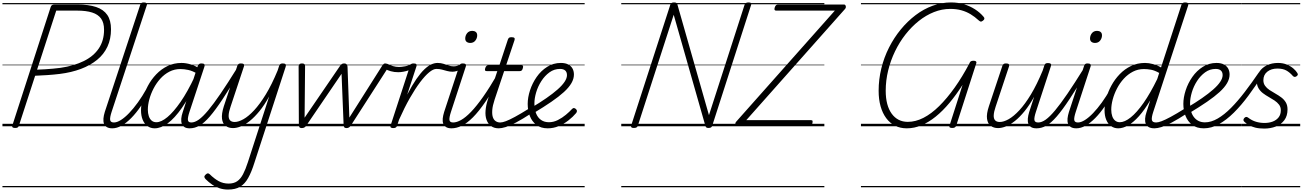

<svg xmlns="http://www.w3.org/2000/svg" viewBox="-20 -1035 10679 1574"><path d="M104 14Q74 14 81 -6L396 -979Q400 -989 406.5 -993.5Q413 -998 429 -998H615Q707 -998 768 -977.5Q829 -957 859.5 -912.5Q890 -868 890 -795Q890 -715 860.5 -652Q831 -589 775.5 -544Q720 -499 643 -470Q566 -441 470 -429Q421 -423 369.5 -419.5Q318 -416 268 -414L135 -5Q132 5 125.5 9.5Q119 14 104 14ZM284 -464Q316 -465 348.5 -467Q381 -469 414 -472Q447 -475 477 -479Q587 -495 667 -534.5Q747 -574 790 -638Q833 -702 833 -791Q833 -849 808.5 -883Q784 -917 735 -932.5Q686 -948 612 -948H441ZM0 490H776V500H0ZM0 -20H776V0H0ZM0 -505H776V-500H0ZM0 -1010H776V-1000H0Z M901 17Q873 17 856 7Q839 -3 832.5 -21Q826 -39 828 -63.5Q830 -88 839 -117L1129 -994Q1133 -1006 1139 -1010.5Q1145 -1015 1159 -1015Q1175 -1015 1181.5 -1009Q1188 -1003 1183 -991L895 -118Q880 -72 883 -51.5Q886 -31 914 -31Q925 -31 929.5 -23.5Q934 -16 932.5 -7Q931 2 923 9.5Q915 17 901 17ZM776 490H1078V500H776ZM776 -20H1078V0H776ZM776 -505H1078V-500H776ZM776 -1010H1078V-1000H776Z M900 17Q889 17 884 9.5Q879 2 880.5 -7Q882 -16 890.5 -23.5Q899 -31 914 -31Q939 -31 971 -51Q1003 -71 1038.5 -108Q1074 -145 1110.5 -195.5Q1147 -246 1181 -307Q1186 -316 1195 -315Q1204 -314 1210 -307.5Q1216 -301 1211 -292Q1174 -222 1135 -165Q1096 -108 1056 -67.5Q1016 -27 977 -5Q938 17 900 17ZM1078 490V500ZM1078 -20V0ZM1078 -505V-500ZM1078 -1010V-1000Z M1248 17Q1215 17 1189.5 -1Q1164 -19 1150 -52.5Q1136 -86 1136 -131Q1136 -175 1150.5 -227.5Q1165 -280 1192.5 -331.5Q1220 -383 1260.5 -425.5Q1301 -468 1353 -493.5Q1405 -519 1468 -519Q1504 -519 1544 -507Q1584 -495 1616 -472L1602 -428Q1559 -454 1524 -461.5Q1489 -469 1459 -469Q1410 -469 1368.5 -447.5Q1327 -426 1294.5 -390Q1262 -354 1239 -309.5Q1216 -265 1204 -220Q1192 -175 1192 -136Q1192 -106 1200 -82.5Q1208 -59 1223.5 -46Q1239 -33 1262 -33Q1302 -33 1352.5 -75Q1403 -117 1460.5 -200Q1518 -283 1576 -407L1594 -369Q1531 -236 1471 -150.5Q1411 -65 1355 -24Q1299 17 1248 17ZM1535 17Q1508 17 1492.5 7Q1477 -3 1470.5 -20.5Q1464 -38 1466 -62.5Q1468 -87 1478 -116L1601 -494Q1606 -506 1612.5 -510.5Q1619 -515 1632 -515Q1650 -515 1655 -508Q1660 -501 1656 -489L1533 -117Q1518 -71 1520.5 -51Q1523 -31 1548 -31Q1558 -31 1562.5 -23.5Q1567 -16 1565.5 -7Q1564 2 1556.5 9.5Q1549 17 1535 17ZM1078 490H1713V500H1078ZM1078 -20H1713V0H1078ZM1078 -505H1713V-500H1078ZM1078 -1010H1713V-1000H1078Z M1535 17Q1524 17 1519 9.5Q1514 2 1515.5 -7Q1517 -16 1525.5 -23.5Q1534 -31 1549 -31Q1577 -31 1610 -54.5Q1643 -78 1686.5 -130Q1730 -182 1788 -267Q1846 -352 1923 -476Q1929 -486 1938.5 -485Q1948 -484 1953.5 -476Q1959 -468 1953 -459Q1868 -318 1807 -225.5Q1746 -133 1700 -80Q1654 -27 1615 -5Q1576 17 1535 17ZM1713 490V500ZM1713 -20V0ZM1713 -505V-500ZM1713 -1010V-1000Z M1890 15Q1854 15 1829.5 -3.5Q1805 -22 1800 -61.5Q1795 -101 1815 -164L1925 -494Q1929 -506 1935.5 -510.5Q1942 -515 1955 -515Q1972 -515 1978 -509Q1984 -503 1980 -491L1870 -160Q1856 -119 1854.5 -91Q1853 -63 1865.5 -49Q1878 -35 1904 -35Q1935 -35 1976 -58Q2017 -81 2063.5 -131Q2110 -181 2159 -261Q2208 -341 2256 -457L2268 -494Q2272 -506 2278.5 -510.5Q2285 -515 2298 -515Q2317 -515 2321.5 -507.5Q2326 -500 2322 -488L2066 298Q2042 375 2014.5 424Q1987 473 1948.5 496Q1910 519 1849 519Q1813 519 1780.5 508.5Q1748 498 1719.5 478.5Q1691 459 1666 434Q1657 425 1655.5 416Q1654 407 1666 396Q1677 386 1684 386Q1691 386 1700 394Q1735 429 1772 449.5Q1809 470 1854 470Q1896 470 1924 451Q1952 432 1972.5 393Q1993 354 2012 295L2187 -245Q2148 -174 2107.5 -124.5Q2067 -75 2028.5 -44Q1990 -13 1955 1Q1920 15 1890 15ZM1713 490H2366V500H1713ZM1713 -20H2366V0H1713ZM1713 -505H2366V-500H1713ZM1713 -1010H2366V-1000H1713Z M2453 15Q2440 15 2435 8Q2430 1 2430 -11L2428 -489Q2428 -499 2433.5 -507Q2439 -515 2455 -515Q2469 -515 2475 -510Q2481 -505 2481 -492L2477 -70L2767 -494Q2775 -506 2782.5 -510.5Q2790 -515 2802 -515Q2815 -515 2821.5 -508Q2828 -501 2829 -487L2844 -71L3113 -496Q3120 -507 3127 -512Q3134 -517 3145 -514Q3161 -512 3165.5 -503Q3170 -494 3163 -483L2855 -4Q2849 4 2841 9.5Q2833 15 2820 15Q2807 15 2802 8Q2797 1 2797 -10L2780 -430L2490 -4Q2485 4 2476 9.5Q2467 15 2453 15ZM2326 490H3130V500H2326ZM2326 -20H3130V0H2326ZM2326 -505H3130V-500H2326ZM2326 -1010H3130V-1000H2326Z M3245 -443Q3212 -443 3184 -451Q3156 -459 3139 -469Q3132 -472 3132 -480Q3132 -488 3136 -496.5Q3140 -505 3146 -509.5Q3152 -514 3157 -511Q3179 -500 3202 -493Q3225 -486 3251 -486Q3271 -486 3301 -491.5Q3331 -497 3350 -510Q3357 -515 3363.5 -509.5Q3370 -504 3372 -494.5Q3374 -485 3367 -479Q3354 -467 3331.5 -459Q3309 -451 3286 -447Q3263 -443 3245 -443ZM3130 490V500ZM3130 -20V0ZM3130 -505V-500ZM3130 -1010V-1000Z M3203 15Q3191 15 3184.5 10.5Q3178 6 3182 -6L3341 -494Q3345 -506 3351.5 -510.5Q3358 -515 3370 -515Q3387 -515 3392.5 -509Q3398 -503 3394 -491L3318 -259Q3359 -337 3393.5 -387Q3428 -437 3459 -466.5Q3490 -496 3516.5 -507.5Q3543 -519 3567 -519Q3580 -519 3584.5 -511.5Q3589 -504 3587 -494Q3585 -484 3577 -477Q3569 -470 3557 -470Q3532 -470 3498 -442Q3464 -414 3424 -361Q3384 -308 3340 -231Q3296 -154 3252 -55L3235 -4Q3232 6 3224.5 10.5Q3217 15 3203 15ZM3130 490H3534V500H3130ZM3130 -20H3534V0H3130ZM3130 -505H3534V-500H3130ZM3130 -1010H3534V-1000H3130Z M3691 -447Q3667 -447 3645 -453Q3623 -459 3602.5 -464.5Q3582 -470 3559 -470Q3548 -470 3544 -477Q3540 -484 3541 -494Q3542 -504 3549 -511.5Q3556 -519 3568 -519Q3594 -519 3615.5 -512Q3637 -505 3657.5 -498Q3678 -491 3699 -491Q3712 -491 3725 -494.5Q3738 -498 3753 -505Q3761 -508 3768 -502Q3775 -496 3775.5 -487.5Q3776 -479 3766 -472Q3745 -459 3725.5 -453Q3706 -447 3691 -447ZM3534 490V500ZM3534 -20V0ZM3534 -505V-500ZM3534 -1010V-1000Z M3682 17Q3654 17 3637.5 7Q3621 -3 3614 -21Q3607 -39 3609.5 -63.5Q3612 -88 3621 -117L3745 -494Q3749 -506 3755 -510.5Q3761 -515 3774 -515Q3791 -515 3797 -508.5Q3803 -502 3799 -491L3677 -118Q3662 -72 3664.5 -51.5Q3667 -31 3695 -31Q3706 -31 3710.5 -23.5Q3715 -16 3713 -7Q3711 2 3703.5 9.5Q3696 17 3682 17ZM3835 -683Q3817 -683 3805.5 -692Q3794 -701 3794 -719Q3794 -743 3809 -762.5Q3824 -782 3852 -782Q3869 -782 3880.5 -773Q3892 -764 3892 -745Q3892 -722 3877 -702.5Q3862 -683 3835 -683ZM3534 490H3859V500H3534ZM3534 -20H3859V0H3534ZM3534 -505H3859V-500H3534ZM3534 -1010H3859V-1000H3534Z M3681 17Q3670 17 3665 9.5Q3660 2 3661.5 -7Q3663 -16 3671.5 -23.5Q3680 -31 3695 -31Q3724 -31 3760.5 -51.5Q3797 -72 3841.5 -118Q3886 -164 3940 -240.5Q3994 -317 4059 -429Q4066 -439 4075 -438Q4084 -437 4089 -429Q4094 -421 4088 -410Q4018 -286 3961.5 -203.5Q3905 -121 3857 -73Q3809 -25 3765.5 -4Q3722 17 3681 17ZM3859 490V500ZM3859 -20V0ZM3859 -505V-500ZM3859 -1010V-1000Z M4070 17Q4030 17 4005 -2Q3980 -21 3968.5 -53Q3957 -85 3960.5 -128.5Q3964 -172 3980 -221L4057 -452H3970Q3959 -452 3956.5 -458.5Q3954 -465 3958 -477Q3962 -489 3968 -494.5Q3974 -500 3984 -500H4074L4143 -709Q4147 -721 4153 -725.5Q4159 -730 4173 -730Q4191 -730 4196.5 -724Q4202 -718 4198 -706L4129 -500H4254Q4265 -500 4267.5 -494Q4270 -488 4266 -476Q4263 -463 4257 -457.5Q4251 -452 4240 -452H4113L4035 -219Q4018 -168 4015.5 -132Q4013 -96 4020.5 -74Q4028 -52 4044 -41.5Q4060 -31 4080 -31Q4090 -31 4095 -23.5Q4100 -16 4099.5 -7Q4099 2 4092 9.5Q4085 17 4070 17ZM3859 490H4247V500H3859ZM3859 -20H4247V0H3859ZM3859 -505H4247V-500H3859ZM3859 -1010H4247V-1000H3859Z M4068 17Q4057 17 4052 9.5Q4047 2 4048.5 -7Q4050 -16 4058.5 -23.5Q4067 -31 4082 -31Q4099 -31 4127 -41.5Q4155 -52 4201.5 -77Q4248 -102 4320 -147Q4329 -152 4336 -149Q4343 -146 4346.5 -138Q4350 -130 4348 -120.5Q4346 -111 4336 -106Q4262 -58 4211 -31Q4160 -4 4126 6.5Q4092 17 4068 17ZM4246 490V500ZM4246 -20V0ZM4246 -505V-500ZM4246 -1010V-1000Z M4470 17Q4414 17 4377.5 -11Q4341 -39 4323.5 -84.5Q4306 -130 4306 -183Q4306 -236 4325 -294.5Q4344 -353 4379.5 -404Q4415 -455 4465.5 -487Q4516 -519 4578 -519Q4616 -519 4640 -505.5Q4664 -492 4674.5 -471Q4685 -450 4685 -424Q4685 -389 4664.5 -353.5Q4644 -318 4603 -280.5Q4562 -243 4500 -200.5Q4438 -158 4355 -108L4336 -152Q4405 -193 4459 -230.5Q4513 -268 4551 -301.5Q4589 -335 4608.5 -364.5Q4628 -394 4628 -419Q4628 -444 4613.5 -457Q4599 -470 4571 -470Q4523 -470 4484.5 -442Q4446 -414 4418 -370.5Q4390 -327 4375.5 -278Q4361 -229 4361 -187Q4361 -141 4374.5 -106Q4388 -71 4415 -52Q4442 -33 4480 -33Q4518 -33 4553.5 -51Q4589 -69 4619 -94Q4649 -119 4669 -141Q4677 -150 4686 -149Q4695 -148 4701 -141Q4708 -135 4709.5 -127.5Q4711 -120 4704 -109Q4677 -77 4640 -48Q4603 -19 4560 -1Q4517 17 4470 17ZM4247 490H4773V500H4247ZM4247 -20H4773V0H4247ZM4247 -505H4773V-500H4247ZM4247 -1010H4773V-1000H4247Z M5176 14Q5148 14 5154 -5L5475 -996Q5478 -1006 5485 -1010.5Q5492 -1015 5506 -1015Q5518 -1015 5524 -1011.5Q5530 -1008 5533 -999L5792 -91L6084 -996Q6088 -1006 6095 -1010.5Q6102 -1015 6117 -1015Q6145 -1015 6138 -996L5819 -5Q5816 5 5809 9.5Q5802 14 5788 14Q5777 14 5771.5 10.5Q5766 7 5763 -2L5503 -914L5209 -5Q5206 5 5198.5 9.5Q5191 14 5176 14ZM5073 490H6058V500H5073ZM5073 -20H6058V0H5073ZM5073 -505H6058V-500H5073ZM5073 -1010H6058V-1000H5073Z M6023 0Q6016 0 6012 -6Q6008 -12 6008 -20.5Q6008 -29 6014 -36L6824 -948H6343Q6333 -948 6330 -954Q6327 -960 6331 -973Q6335 -986 6341.5 -992Q6348 -998 6357 -998H6899Q6910 -998 6913.5 -985Q6917 -972 6907 -961L6098 -50H6628Q6639 -50 6641 -44Q6643 -38 6640 -25Q6637 -12 6630.5 -6Q6624 0 6614 0ZM6058 490H6738V500H6058ZM6058 -20H6738V0H6058ZM6058 -505H6738V-500H6058ZM6058 -1010H6738V-1000H6058Z M7414 17Q7360 17 7317.5 -4.5Q7275 -26 7245 -66.5Q7215 -107 7199 -163.5Q7183 -220 7183 -291Q7183 -384 7205 -474Q7227 -564 7268 -645Q7309 -726 7364.5 -793.5Q7420 -861 7486 -911Q7552 -961 7626 -988Q7700 -1015 7776 -1015Q7834 -1015 7883 -1000Q7932 -985 7972.5 -959Q8013 -933 8042 -899Q8051 -890 8049.5 -881Q8048 -872 8036 -864Q8025 -856 8018 -858.5Q8011 -861 8002 -869Q7972 -897 7937.5 -918Q7903 -939 7862 -950.5Q7821 -962 7770 -962Q7702 -962 7636.5 -936Q7571 -910 7512 -863Q7453 -816 7403.5 -753Q7354 -690 7317.5 -614.5Q7281 -539 7261 -457Q7241 -375 7241 -291Q7241 -230 7253.5 -183Q7266 -136 7290 -103Q7314 -70 7347 -53Q7380 -36 7422 -36Q7486 -36 7550.5 -69Q7615 -102 7679 -165Q7743 -228 7806 -316.5Q7869 -405 7928 -517Q7931 -527 7938.5 -532Q7946 -537 7960 -537Q7989 -537 7984 -518L7819 -5Q7816 4 7808.5 9Q7801 14 7786 14Q7757 14 7764 -5L7871 -339Q7819 -258 7764 -192Q7709 -126 7651.5 -79.5Q7594 -33 7534.5 -8Q7475 17 7414 17ZM7038 490H8010V500H7038ZM7038 -20H8010V0H7038ZM7038 -505H8010V-500H7038ZM7038 -1010H8010V-1000H7038Z M8162 15Q8126 15 8101.5 -3.5Q8077 -22 8071.5 -61.5Q8066 -101 8087 -164L8197 -494Q8201 -506 8207.5 -510.5Q8214 -515 8227 -515Q8244 -515 8250 -509Q8256 -503 8252 -491L8142 -160Q8128 -119 8126.5 -91Q8125 -63 8137.5 -49Q8150 -35 8176 -35Q8208 -35 8249 -58Q8290 -81 8336.5 -131Q8383 -181 8431.5 -261Q8480 -341 8528 -457L8541 -497Q8545 -509 8551 -513.5Q8557 -518 8571 -518Q8587 -518 8593.5 -512.5Q8600 -507 8596 -495L8472 -117Q8457 -71 8460 -51Q8463 -31 8491 -31Q8501 -31 8505 -23.5Q8509 -16 8507.5 -7Q8506 2 8498.5 9.5Q8491 17 8477 17Q8449 17 8433 7Q8417 -3 8410.5 -20.5Q8404 -38 8406 -62.5Q8408 -87 8417 -116L8458 -242Q8419 -172 8379 -123Q8339 -74 8300.5 -43.5Q8262 -13 8227 1Q8192 15 8162 15ZM8010 490H8656V500H8010ZM8010 -20H8656V0H8010ZM8010 -505H8656V-500H8010ZM8010 -1010H8656V-1000H8010Z M8478 17Q8467 17 8462 9.5Q8457 2 8458.5 -7Q8460 -16 8468.5 -23.5Q8477 -31 8492 -31Q8520 -31 8553 -54.5Q8586 -78 8629.5 -130Q8673 -182 8731 -267Q8789 -352 8866 -476Q8872 -486 8881.5 -485Q8891 -484 8896.5 -476Q8902 -468 8896 -459Q8811 -318 8750 -225.5Q8689 -133 8643 -80Q8597 -27 8558 -5Q8519 17 8478 17ZM8656 490V500ZM8656 -20V0ZM8656 -505V-500ZM8656 -1010V-1000Z M8804 17Q8776 17 8759.5 7Q8743 -3 8736 -21Q8729 -39 8731.5 -63.5Q8734 -88 8743 -117L8867 -494Q8871 -506 8877 -510.5Q8883 -515 8896 -515Q8913 -515 8919 -508.5Q8925 -502 8921 -491L8799 -118Q8784 -72 8786.5 -51.5Q8789 -31 8817 -31Q8828 -31 8832.5 -23.5Q8837 -16 8835 -7Q8833 2 8825.5 9.5Q8818 17 8804 17ZM8957 -683Q8939 -683 8927.5 -692Q8916 -701 8916 -719Q8916 -743 8931 -762.5Q8946 -782 8974 -782Q8991 -782 9002.5 -773Q9014 -764 9014 -745Q9014 -722 8999 -702.5Q8984 -683 8957 -683ZM8656 490H8981V500H8656ZM8656 -20H8981V0H8656ZM8656 -505H8981V-500H8656ZM8656 -1010H8981V-1000H8656Z M8803 17Q8792 17 8787 9.5Q8782 2 8783.5 -7Q8785 -16 8793.5 -23.5Q8802 -31 8817 -31Q8842 -31 8874 -51Q8906 -71 8941.5 -108Q8977 -145 9013.5 -195.5Q9050 -246 9084 -307Q9089 -316 9098 -315Q9107 -314 9113 -307.5Q9119 -301 9114 -292Q9077 -222 9038 -165Q8999 -108 8959 -67.5Q8919 -27 8880 -5Q8841 17 8803 17ZM8981 490V500ZM8981 -20V0ZM8981 -505V-500ZM8981 -1010V-1000Z M9147 17Q9114 17 9088.5 -1Q9063 -19 9049 -52.5Q9035 -86 9035 -131Q9035 -177 9049 -229.5Q9063 -282 9091 -333.5Q9119 -385 9159.5 -427Q9200 -469 9252 -494Q9304 -519 9367 -519Q9398 -519 9433 -509.5Q9468 -500 9498 -482L9665 -994Q9669 -1006 9676 -1010.5Q9683 -1015 9696 -1015Q9714 -1015 9719 -1008Q9724 -1001 9720 -989L9434 -117Q9419 -71 9423 -51Q9427 -31 9458 -31Q9466 -31 9469.5 -23.5Q9473 -16 9471.5 -7Q9470 2 9463.5 9.5Q9457 17 9445 17Q9415 17 9397.5 7Q9380 -3 9373 -20.5Q9366 -38 9367.5 -62.5Q9369 -87 9379 -116L9410 -213Q9363 -134 9317.5 -83Q9272 -32 9229 -7.5Q9186 17 9147 17ZM9160 -33Q9200 -33 9249.5 -72.5Q9299 -112 9354.5 -191Q9410 -270 9467 -387L9483 -437Q9446 -458 9415.5 -463.5Q9385 -469 9358 -469Q9309 -469 9267.5 -447.5Q9226 -426 9193 -390Q9160 -354 9137 -309.5Q9114 -265 9102 -220Q9090 -175 9090 -136Q9090 -106 9098 -82.5Q9106 -59 9122 -46Q9138 -33 9160 -33ZM8981 490H9622V500H8981ZM8981 -20H9622V0H8981ZM8981 -505H9622V-500H8981ZM8981 -1010H9622V-1000H8981Z M9444 17Q9433 17 9428 9.5Q9423 2 9424.5 -7Q9426 -16 9434.5 -23.5Q9443 -31 9458 -31Q9475 -31 9503 -41.5Q9531 -52 9577.5 -77Q9624 -102 9696 -147Q9705 -152 9712 -149Q9719 -146 9722.5 -138Q9726 -130 9724 -120.5Q9722 -111 9712 -106Q9638 -58 9587 -31Q9536 -4 9502 6.5Q9468 17 9444 17ZM9622 490V500ZM9622 -20V0ZM9622 -505V-500ZM9622 -1010V-1000Z M9711 -152Q9780 -193 9834 -230.5Q9888 -268 9926 -301.5Q9964 -335 9983.5 -364.5Q10003 -394 10003 -419Q10003 -444 9988.5 -457Q9974 -470 9946 -470Q9898 -470 9859.5 -442Q9821 -414 9793 -370.5Q9765 -327 9750.5 -278Q9736 -229 9736 -187Q9736 -152 9744 -123.5Q9752 -95 9768 -74.5Q9784 -54 9806.5 -43Q9829 -32 9858 -32Q9868 -32 9871.5 -24.5Q9875 -17 9872.5 -7.5Q9870 2 9864 9.5Q9858 17 9849 17Q9791 17 9754 -11Q9717 -39 9699 -84.5Q9681 -130 9681 -183Q9681 -236 9700 -294.5Q9719 -353 9754.5 -404Q9790 -455 9840.5 -487Q9891 -519 9953 -519Q9991 -519 10015 -505.5Q10039 -492 10049.5 -471Q10060 -450 10060 -424Q10060 -389 10039.5 -353.5Q10019 -318 9978 -280.5Q9937 -243 9875 -200.5Q9813 -158 9730 -108ZM9622 490H10110V500H9622ZM9622 -20H10110V0H9622ZM9622 -505H10110V-500H9622ZM9622 -1010H10110V-1000H9622Z M9849 17Q9839 17 9835 9.5Q9831 2 9832.5 -7.5Q9834 -17 9840.5 -24.5Q9847 -32 9858 -32Q9909 -32 9963 -63.5Q10017 -95 10072 -150.5Q10127 -206 10184 -280.5Q10241 -355 10299 -440Q10305 -448 10315.5 -447.5Q10326 -447 10333 -440.5Q10340 -434 10335 -426Q10275 -333 10215.5 -252.5Q10156 -172 10095 -111.5Q10034 -51 9972.5 -17Q9911 17 9849 17ZM10109 490H10159V500H10109ZM10109 -20H10159V0H10109ZM10109 -505H10159V-500H10109ZM10109 -1010H10159V-1000H10109Z M10344 19Q10301 19 10270 11Q10239 3 10218 -9.5Q10197 -22 10182 -36Q10174 -43 10173.5 -51Q10173 -59 10181 -68Q10189 -76 10196.5 -76.5Q10204 -77 10213 -70Q10243 -47 10276.5 -37Q10310 -27 10346 -27Q10384 -27 10414 -38.5Q10444 -50 10462 -73Q10480 -96 10480 -131Q10480 -158 10465.5 -177Q10451 -196 10428.5 -211Q10406 -226 10381 -240Q10356 -254 10333.5 -271Q10311 -288 10297 -312Q10283 -336 10283 -370Q10283 -415 10305 -448Q10327 -481 10366.5 -500Q10406 -519 10457 -519Q10498 -519 10530 -505.5Q10562 -492 10583.5 -473Q10605 -454 10615 -437Q10620 -429 10619.5 -423Q10619 -417 10608 -409Q10600 -404 10593 -404.5Q10586 -405 10579 -412Q10553 -442 10524.5 -457.5Q10496 -473 10452 -473Q10402 -473 10369.5 -447.5Q10337 -422 10337 -377Q10337 -351 10351 -331.5Q10365 -312 10387.5 -297Q10410 -282 10436 -267.5Q10462 -253 10484.5 -236Q10507 -219 10521 -195.5Q10535 -172 10535 -138Q10535 -85 10509 -50Q10483 -15 10439.5 2Q10396 19 10344 19ZM10160 490H10639V500H10160ZM10160 -20H10639V0H10160ZM10160 -505H10639V-500H10160ZM10160 -1010H10639V-1000H10160Z"/></svg>

Font: Playwrite NZ Guides
Style: Regular
Weight: 400
Designer: Veronika Burian, José Scaglione
Foundry: TypeTogether
Version: Version 1.003